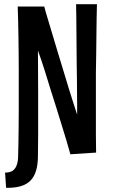

<svg xmlns="http://www.w3.org/2000/svg" viewBox="-20 -735 544 911"><path d="M4 84Q27 84 40 75Q53 66 59.5 48Q66 30 66 4Q67 -24 67.5 -59Q68 -94 68.5 -135.5Q69 -177 69 -221.5Q69 -266 69 -311Q69 -355 69 -398Q69 -441 68.5 -483Q68 -525 67.5 -564.5Q67 -604 66 -639Q65 -674 64 -704H190Q196 -680 206.5 -646Q217 -612 229 -571Q241 -530 254.5 -486Q268 -442 281 -399Q294 -356 306 -316.5Q318 -277 328.5 -245Q339 -213 346 -191Q346 -216 346 -244Q346 -272 345.5 -301.5Q345 -331 345 -362.5Q345 -394 344 -426Q344 -456 343.5 -485.5Q343 -515 343 -544.5Q343 -574 342.5 -603Q342 -632 342 -660Q342 -688 341 -715H440Q439 -686 438.5 -649Q438 -612 437.5 -570Q437 -528 436.5 -481.5Q436 -435 435 -388Q435 -338 435 -287.5Q435 -237 435 -188.5Q435 -140 435 -95Q435 -50 436 -11L314 -3Q306 -33 295 -69Q284 -105 271.5 -145.5Q259 -186 246 -228Q233 -270 220 -310Q212 -336 204.5 -360.5Q197 -385 189.5 -408.5Q182 -432 174.5 -454Q167 -476 160 -495Q160 -454 160.5 -402.5Q161 -351 161 -294Q161 -258 161 -224Q161 -190 161 -159Q161 -128 161 -99.5Q161 -71 160.5 -45Q160 -19 160 4Q160 44 151.5 73.5Q143 103 125 121.5Q107 140 78 148.5Q49 157 9 156Z"/></svg>

Font: Truculenta SemiBold
Style: Regular
Weight: 600
Version: Version 1.002